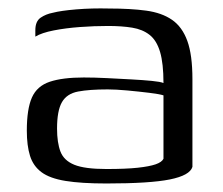

<svg xmlns="http://www.w3.org/2000/svg" viewBox="-20 -424 523 451"><path d="M230 7Q171 7 134 1Q97 -5 77.5 -19.5Q58 -34 50.5 -58Q43 -82 43 -117Q43 -168 55 -195Q67 -222 97 -232Q127 -242 177 -242Q202 -242 231.5 -240.5Q261 -239 288.5 -237.5Q316 -236 336.5 -234Q357 -232 364 -229Q364 -275 356 -302Q348 -329 331.5 -342Q315 -355 290.5 -359Q266 -363 234 -363Q201 -363 167.5 -360.5Q134 -358 106 -352.5Q78 -347 63 -338V-353Q63 -374 75.5 -382.5Q88 -391 104 -394Q123 -399 159.5 -402Q196 -405 236 -404Q287 -404 323.5 -399Q360 -394 384 -377.5Q408 -361 420 -328Q432 -295 432 -238V-32Q426 -12 379 -2.5Q332 7 230 7ZM230 -27Q276 -27 303.5 -30Q331 -33 345.5 -38Q360 -43 364 -51V-200Q355 -203 330.5 -206Q306 -209 279 -211.5Q252 -214 233 -214Q190 -214 163.5 -209Q137 -204 125.5 -184Q114 -164 114 -122Q114 -89 122 -68Q130 -47 154.5 -37Q179 -27 230 -27Z"/></svg>

Font: Genos Thin
Style: Regular
Weight: 400
Version: Version 1.010